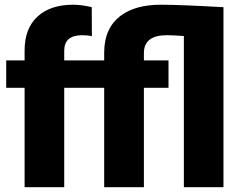

<svg xmlns="http://www.w3.org/2000/svg" viewBox="-20 -780 1006 800"><path d="M82.5 0V-414.1H5.9V-528.3H82.5V-570.3Q82.5 -660.6 135.7 -710.4Q189 -760.3 285.2 -760.3Q320.3 -760.3 362.3 -750L362.8 -628.9Q347.7 -633.3 322.3 -633.3Q247.6 -633.3 247.6 -568.8V-528.3H414.1V-560.5Q414.1 -664.6 485.4 -716.3Q546.4 -760.3 649.9 -760.3Q730 -760.3 911.1 -750V0H746.1V-629.9Q704.1 -633.3 675.3 -633.3Q579.6 -633.3 579.6 -559.1V-528.3H682.1V-414.1H579.6V0H414.1V-414.1H247.6V0Z"/></svg>

Font: Sadagaat-English
Style: Regular
Weight: 900
Designer: Ahmed alsheikh
Foundry: Ahmed alsheikh Design
Version: Version 2.137;January 17, 2018;FontCreator 11.0.0.2408 64-bi